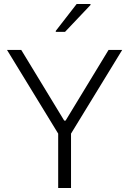

<svg xmlns="http://www.w3.org/2000/svg" viewBox="-20 -937 645 957"><path d="M270 0V-271L15 -688H86L300 -336H307L521 -688H589L334 -271V0ZM258 -778V-783L362 -917H431V-912L304 -778Z"/></svg>

Font: Saira Light
Style: Regular
Weight: 300
Designer: Hector Gatti with collaboration of the Omnibus-Type team
Foundry: Omnibus-Type
Version: Version 1.100; ttfautohint (v1.8.3)